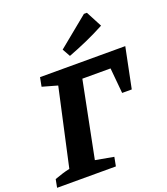

<svg xmlns="http://www.w3.org/2000/svg" viewBox="-191 -1033 996 1145"><g transform="rotate(-20 307.5 -460.0)"><path d="M643 -655 591 -399H530L515 -560H336L240 -78L356 -57L345 0H-28L-18 -52Q7 -61 31 -68.5Q55 -76 79 -81L187 -571L91 -598L102 -655ZM313 -713 285 -763 477 -920H496L549 -819Q491 -788 432.5 -762Q374 -736 313 -713Z"/></g></svg>

Font: Piazzolla SC
Style: Bold Italic
Weight: 700
Italic angle: -11.3°
Designer: Juan Pablo del Peral
Foundry: Huerta Tipografica
Version: Version 1.330